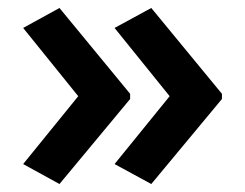

<svg xmlns="http://www.w3.org/2000/svg" viewBox="-20 -755 614 481"><path d="M536 -507V-520L359 -735L267 -685L405 -514L267 -344L359 -294ZM306 -507V-520L129 -735L38 -685L176 -514L38 -344L129 -294Z"/></svg>

Font: Noto Sans Khmer UI SemiBold
Style: Regular
Weight: 600
Designer: Danh Hong and the Monotype Design Team
Foundry: Monotype Imaging Inc.
Version: Version 2.002